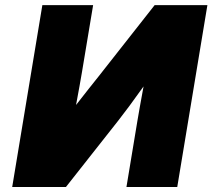

<svg xmlns="http://www.w3.org/2000/svg" viewBox="-20 -748 850 768"><path d="M689 0H485.8L529.8 -265.6Q533.2 -286.1 539.6 -322Q545.9 -357.9 554.2 -402.3Q491.7 -314.5 453.1 -265.6L243.7 0H28.8L149.4 -727.5H352.5L308.1 -460.9Q304.2 -438 297.9 -402.6Q291.5 -367.2 284.2 -328.1Q310.1 -361.8 334.5 -392.3Q358.9 -422.9 374 -441.9L598.6 -727.5H809.6Z"/></svg>

Font: Inter Display Black
Style: Italic
Weight: 900
Italic angle: -9.39999°
Designer: Rasmus Andersson
Foundry: rsms
Version: Version 4.000;git-a52131595